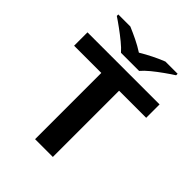

<svg xmlns="http://www.w3.org/2000/svg" viewBox="-249 -1050 1189 1189"><g transform="rotate(45 345.0 -455.5)"><path d="M423.3 -580.1V0H267.6V-580.1H29.3V-697.3H660.6V-580.1ZM424.3 -754.4H265.6Q246.1 -776.9 213.9 -803.2Q181.6 -829.6 147.2 -854.7Q112.8 -879.9 85.9 -897.5V-910.6H191.4Q229.5 -894.5 268.3 -875.7Q307.1 -856.9 343.3 -833.5Q382.3 -856.9 421.4 -876.2Q460.4 -895.5 498.5 -910.6H605.5V-897.5Q578.6 -880.4 543.2 -855.2Q507.8 -830.1 475.3 -803.5Q442.9 -776.9 424.3 -754.4Z"/></g></svg>

Font: Lunasima
Style: Bold
Weight: 700
Designer: The DocRepair Project, Monotype Design Team
Foundry: Google
Version: Version 2.009